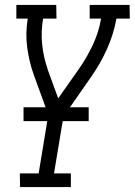

<svg xmlns="http://www.w3.org/2000/svg" viewBox="-20 -540 544 775"><path d="M61 215 60 160H136L175 -77L117 -236Q98 -289 90 -347Q82 -405 92 -465H46V-520H207L208 -465H154Q145 -413 150 -362.5Q155 -312 171 -265V-264Q172 -262 172.5 -259.5Q173 -257 174 -255L215 -143L298 -261Q331 -308 355 -359.5Q379 -411 388 -465H342V-520H503L504 -465H450Q439 -403 412.5 -343.5Q386 -284 348 -230L236 -69L198 160H266V215ZM75 -51V-107H338V-51Z"/></svg>

Font: Iosevka Curly Slab Light
Style: Italic
Weight: 300
Italic angle: -9°
Monospace: yes
Designer: Belleve Invis
Foundry: Belleve Invis
Version: Version 22.1.2; ttfautohint (v1.8.4)